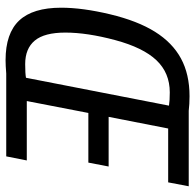

<svg xmlns="http://www.w3.org/2000/svg" viewBox="-26 -676 704 693"><g transform="rotate(90 326.5 -330.0)"><path d="M246.1 0Q216.8 2.4 197.8 2.4Q100.6 2.4 54.4 -46.9Q8.3 -96.2 8.3 -198.2Q8.3 -275.4 32 -374.5Q55.7 -473.6 95 -536.6Q134.3 -599.6 191.4 -630.6Q248.5 -661.6 327.6 -661.6Q356.4 -661.6 380.4 -658.7H652.8L638.7 -584.5H444.3L402.3 -369.6H581.5L567.4 -296.4H388.2L345.2 -74.2H559.6L544.9 0ZM211.9 -68.4Q246.6 -68.4 261.2 -71.3L361.8 -587.4Q344.2 -590.3 314 -590.3Q243.7 -590.3 198 -542.2Q152.3 -494.1 125.2 -393.1Q98.1 -292 98.1 -213.4Q98.1 -137.7 127 -103Q155.8 -68.4 211.9 -68.4Z"/></g></svg>

Font: Liberation Mono
Style: Italic
Weight: 400
Italic angle: -12°
Monospace: yes
Designer: Steve Matteson
Foundry: Ascender Corporation
Version: Version 2.1.5